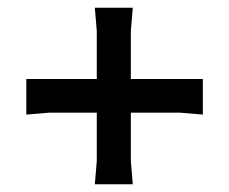

<svg xmlns="http://www.w3.org/2000/svg" viewBox="-20 -601 591 496"><path d="M48 -305V-397H504V-305L444 -310H108ZM323 -125H225L230 -185V-521L225 -581H323L318 -521V-185Z"/></svg>

Font: AR One Sans SemiBold
Style: Regular
Weight: 600
Designer: Niteesh Yadav
Foundry: Niteesh Yadav
Version: Version 1.001;gftools[0.9.33]